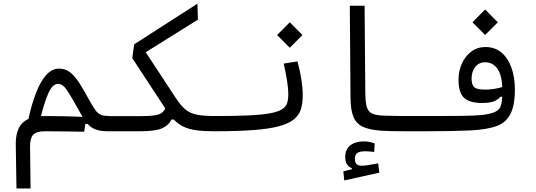

<svg xmlns="http://www.w3.org/2000/svg" viewBox="-20 -725 2970 1064"><path d="M71.3 319.3 67.4 76.2Q66.4 22.9 83.3 -12.9Q100.1 -48.8 137.7 -65.9Q155.3 -147.5 179.7 -210.4Q204.1 -273.4 235.8 -309.1Q267.6 -344.7 307.6 -344.7Q343.3 -344.7 369.6 -323.5Q396 -302.2 421.1 -262.5Q446.3 -222.7 477.1 -166Q497.1 -129.4 511.2 -111.3Q525.4 -93.3 542.2 -87.6Q559.1 -82 585.9 -82Q603.5 -82 611.3 -73.7Q619.1 -65.4 619.1 -43.9Q619.1 -17.1 608.4 -7.3Q597.7 2.4 580.1 2.4Q538.1 2.4 512 -6.6Q485.8 -15.6 465.3 -38.6L453.1 -38.1L446.3 4.9Q388.7 3.9 330.6 3.2Q272.5 2.4 230 2.4Q181.2 2.4 163.6 22Q146 41.5 146.5 87.4L149.4 319.3ZM437.5 -77.1Q430.2 -89.4 420.9 -106.4Q377.9 -185.1 353 -222.7Q328.1 -260.3 302.2 -260.3Q271.5 -260.3 249.3 -211.2Q227.1 -162.1 207 -81.5Q216.8 -82 227.5 -82Q279.3 -82 336.7 -80.8Q394 -79.6 437.5 -77.1Z M1166 2.4Q1106.9 2.4 1066.2 -3.4Q1025.4 -9.3 996.3 -23.4Q967.3 -37.6 942.9 -62.5H930.2Q915.5 -31.2 878.9 -14.4Q842.3 2.4 757.8 2.4H580.1L585.9 -81.5H762.2Q810.1 -81.5 836.4 -85.7Q862.8 -89.8 875.7 -99.1Q888.7 -108.4 896 -124L712.9 -402.8L723.6 -479.5L1074.2 -704.6L1076.7 -616.2L787.6 -435.5L955.6 -179.7Q982.9 -138.2 1009 -117.2Q1035.2 -96.2 1072.8 -89.1Q1110.4 -82 1171.9 -82Q1183.6 -82 1189.5 -71.3Q1195.3 -60.5 1195.3 -45.9Q1195.3 -18.1 1186 -7.8Q1176.8 2.4 1166 2.4Z M1166 2.4Q1151.4 2.4 1151.4 -43Q1151.4 -64 1157.7 -73Q1164.1 -82 1171.9 -82Q1283.2 -82 1357.2 -85.4Q1431.2 -88.9 1475.3 -96.9Q1519.5 -105 1541.5 -118.7Q1563.5 -132.3 1570.6 -152.3Q1577.6 -172.4 1577.6 -200.2Q1577.6 -236.3 1570.3 -280.8Q1563 -325.2 1552.2 -372.6L1628.4 -384.8Q1642.6 -333 1650.1 -285.2Q1657.7 -237.3 1657.7 -197.8Q1657.7 -153.3 1647.5 -120.1Q1637.2 -86.9 1608.6 -63.5Q1580.1 -40 1525.6 -25.4Q1471.2 -10.7 1383.3 -4.2Q1295.4 2.4 1166 2.4ZM1585.9 -460.4 1515.6 -530.8 1585.9 -601.6 1656.2 -530.8Z M2337.9 2.4Q2326.7 2.4 2315.7 2.4Q2304.7 2.4 2293.9 2.4Q2236.3 2.4 2186 2.2Q2135.7 2 2089.8 -1Q2027.3 -5.4 1990.7 -22.5Q1954.1 -39.6 1938.5 -77.6Q1922.9 -115.7 1922.4 -182.1L1918.5 -693.4H2000.5L2004.4 -209Q2004.9 -157.7 2012.9 -131.3Q2021 -105 2043.2 -95.2Q2065.4 -85.4 2108.4 -84Q2149.9 -82.5 2195.6 -82.3Q2241.2 -82 2300.3 -82Q2310.5 -82 2321.5 -82Q2332.5 -82 2343.8 -82Q2367.2 -82 2367.2 -43.9Q2367.2 -19 2359.6 -8.3Q2352.1 2.4 2337.9 2.4ZM1887.7 274.9 1882.8 224.6 1929.7 212.9V206.5Q1893.1 193.8 1893.1 144.5Q1893.1 102.5 1921.1 80.6Q1949.2 58.6 1994.6 58.6Q2013.7 58.6 2028.3 61.8Q2043 64.9 2056.2 69.8L2053.7 117.2Q2042 115.7 2029.5 114.5Q2017.1 113.3 2005.9 113.3Q1972.2 113.3 1959.5 123Q1946.8 132.8 1946.8 154.3Q1946.8 176.8 1956.5 185.1Q1966.3 193.4 1987.3 193.4Q2002.4 193.4 2027.8 188.7Q2053.2 184.1 2075.7 180.2L2082 231.9Z M2335.9 2.4 2343.3 -82Q2347.2 -82 2351.3 -82Q2355.5 -82 2359.4 -82Q2467.8 -82 2536.1 -82.8Q2604.5 -83.5 2645.8 -87.4Q2687 -91.3 2714.4 -101.1Q2736.8 -109.4 2748.8 -125Q2760.7 -140.6 2763.2 -189L2752 -188.5Q2740.7 -173.3 2717.8 -163.8Q2694.8 -154.3 2651.4 -154.3Q2582 -154.3 2551.5 -183.1Q2521 -211.9 2521 -282.7Q2521 -331.5 2539.6 -372.8Q2558.1 -414.1 2591.8 -439.2Q2625.5 -464.4 2670.4 -464.4Q2722.2 -464.4 2758.5 -434.1Q2794.9 -403.8 2814.2 -350.1Q2833.5 -296.4 2833.5 -226.6Q2833.5 -146.5 2810.8 -97.9Q2788.1 -49.3 2738.3 -28.8Q2683.1 -6.8 2585.9 -2.2Q2488.8 2.4 2335.9 2.4ZM2763.7 -242.7Q2760.3 -312.5 2734.9 -346.2Q2709.5 -379.9 2669.4 -379.9Q2632.3 -379.9 2612.8 -352.8Q2593.3 -325.7 2593.3 -289.6Q2593.3 -254.9 2608.2 -241.7Q2623 -228.5 2667.5 -228.5Q2696.3 -228.5 2719 -232.4Q2741.7 -236.3 2763.7 -242.7ZM2668.5 -531.2 2598.1 -601.6 2668.5 -672.4 2738.8 -601.6Z"/></svg>

Font: Cascadia Mono SemiLight
Style: Regular
Weight: 350
Monospace: yes
Designer: Aaron Bell
Foundry: Saja Typeworks
Version: Version 2404.023; ttfautohint (v1.8.4)